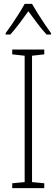

<svg xmlns="http://www.w3.org/2000/svg" viewBox="-20 -969 291 989"><path d="M208 0H43V-25L107 -31V-682L43 -689V-714H208V-689L145 -682V-31L208 -25ZM145 -949Q158 -926 176.5 -896.5Q195 -867 213.5 -840Q232 -813 243 -798V-791H220Q197 -816 172 -849Q147 -882 126 -911Q106 -883 80.5 -849Q55 -815 33 -791H9V-798Q23 -817 41.5 -844Q60 -871 77.5 -899Q95 -927 107 -949Z"/></svg>

Font: Noto Sans Lao Condensed ExtraLight
Style: Regular
Weight: 200
Width: 3
Designer: Monotype Design Team
Foundry: Monotype Imaging Inc.
Version: Version 2.003; ttfautohint (v1.8.4.7-5d5b)